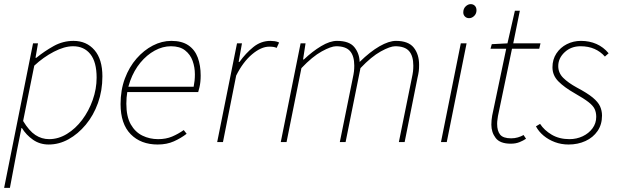

<svg xmlns="http://www.w3.org/2000/svg" viewBox="-20 -688 3000 930"><path d="M0 222 140 -478H164L152 -408H156Q195 -440 240 -465Q285 -490 336 -490Q399 -490 437.5 -445.5Q476 -401 476 -318Q476 -249 454.5 -189Q433 -129 395.5 -84Q358 -39 312 -13.5Q266 12 216 12Q173 12 140 -11Q107 -34 86 -68H84L62 42L28 222ZM218 -14Q263 -14 304.5 -39.5Q346 -65 378 -107.5Q410 -150 429 -203.5Q448 -257 448 -312Q448 -388 417.5 -426Q387 -464 334 -464Q292 -464 241 -437.5Q190 -411 146 -370L92 -102Q121 -54 151.5 -34Q182 -14 218 -14Z M744 12Q662 12 613 -38Q564 -88 564 -184Q564 -252 585 -308Q606 -364 641.5 -404.5Q677 -445 720.5 -467.5Q764 -490 810 -490Q861 -490 892.5 -468.5Q924 -447 938 -409Q952 -371 952 -322Q952 -306 950.5 -291.5Q949 -277 946 -264.5Q943 -252 940 -242H588L594 -268H918Q921 -283 922.5 -297.5Q924 -312 924 -328Q924 -362 913 -393Q902 -424 876.5 -444Q851 -464 808 -464Q768 -464 729.5 -443Q691 -422 660 -384.5Q629 -347 610.5 -296Q592 -245 592 -186Q592 -123 613.5 -85.5Q635 -48 670 -31Q705 -14 746 -14Q784 -14 813.5 -26.5Q843 -39 870 -58L884 -40Q857 -19 822.5 -3.5Q788 12 744 12Z M1032 0 1128 -478H1152L1136 -388H1140Q1170 -430 1207 -460Q1244 -490 1290 -490Q1299 -490 1310.5 -488.5Q1322 -487 1332 -482L1320 -456Q1314 -459 1306 -460.5Q1298 -462 1284 -462Q1245 -462 1201 -425Q1157 -388 1124 -322L1060 0Z M1340 0 1436 -478H1460L1448 -400H1452Q1493 -439 1535.5 -464.5Q1578 -490 1612 -490Q1672 -490 1696.5 -459.5Q1721 -429 1722 -388Q1773 -438 1818.5 -464Q1864 -490 1898 -490Q1958 -490 1984 -457.5Q2010 -425 2010 -374Q2010 -356 2008.5 -343.5Q2007 -331 2002 -310L1940 0H1912L1974 -306Q1979 -329 1980.5 -342Q1982 -355 1982 -370Q1982 -417 1961.5 -440.5Q1941 -464 1894 -464Q1870 -464 1824.5 -439Q1779 -414 1726 -358L1654 0H1626L1688 -306Q1693 -329 1694.5 -342Q1696 -355 1696 -370Q1696 -417 1675.5 -440.5Q1655 -464 1608 -464Q1584 -464 1538.5 -439Q1493 -414 1440 -358L1368 0Z M2116 0 2212 -478H2240L2144 0ZM2252 -600Q2240 -600 2232 -608Q2224 -616 2224 -628Q2224 -646 2235.5 -657Q2247 -668 2260 -668Q2272 -668 2280 -660Q2288 -652 2288 -638Q2288 -622 2277 -611Q2266 -600 2252 -600Z M2454 8Q2402 8 2381 -19.5Q2360 -47 2360 -84Q2360 -96 2361 -106Q2362 -116 2364 -128L2432 -452H2356L2362 -474L2438 -478L2474 -636H2498L2466 -478H2598L2592 -452H2460L2392 -126Q2391 -117 2389.5 -108Q2388 -99 2388 -88Q2388 -54 2402.5 -36Q2417 -18 2456 -18Q2473 -18 2488.5 -22.5Q2504 -27 2516 -34L2528 -16Q2515 -7 2496.5 0.5Q2478 8 2454 8Z M2734 12Q2699 12 2668 0.5Q2637 -11 2613 -31Q2589 -51 2576 -76L2596 -88Q2616 -57 2652.5 -35.5Q2689 -14 2738 -14Q2773 -14 2802.5 -28Q2832 -42 2850 -66.5Q2868 -91 2868 -122Q2868 -143 2860.5 -159.5Q2853 -176 2830.5 -193.5Q2808 -211 2764 -236Q2713 -265 2684.5 -294Q2656 -323 2656 -362Q2656 -400 2675 -429Q2694 -458 2725.5 -474Q2757 -490 2794 -490Q2835 -490 2869 -475Q2903 -460 2928 -430L2910 -414Q2889 -438 2859.5 -451Q2830 -464 2792 -464Q2746 -464 2715 -435Q2684 -406 2684 -368Q2684 -335 2708 -311Q2732 -287 2774 -264Q2825 -237 2851 -215.5Q2877 -194 2886.5 -173Q2896 -152 2896 -128Q2896 -85 2874.5 -53.5Q2853 -22 2816 -5Q2779 12 2734 12Z"/></svg>

Font: Source Sans 3
Style: Italic
Weight: 200
Italic angle: -11°
Designer: Paul D. Hunt
Foundry: Adobe
Version: Version 3.046;hotconv 1.0.118;makeotfexe 2.5.65603